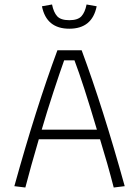

<svg xmlns="http://www.w3.org/2000/svg" viewBox="-20 -836 620 856"><path d="M167 -808 212 -816Q219 -781 235 -763.5Q251 -746 289 -746Q327 -746 343 -763.5Q359 -781 366 -816L411 -808Q391 -708 289 -708Q187 -708 167 -808ZM44 -6Q141 -356 236 -612H344Q439 -356 536 -6L487 0Q460 -105 426 -215H153Q116 -89 93 0ZM412 -258Q351 -464 312 -567H266Q247 -514 218 -425.5Q189 -337 166 -258Z"/></svg>

Font: Athiti Light
Style: Regular
Weight: 300
Designer: CadsonDemak Team
Foundry: CadsonDemak
Version: Version 1.033